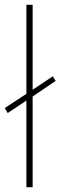

<svg xmlns="http://www.w3.org/2000/svg" viewBox="-29 -780 252 800"><path d="M81 0H107V-378L203 -443L191 -462L107 -406V-760H81V-389L-9 -330L3 -309L81 -361Z"/></svg>

Font: Noto Sans Sinhala Condensed Thin
Style: Regular
Weight: 100
Width: 3
Designer: Jelle Bosma - Monotype Design Team
Foundry: Monotype Imaging Inc.
Version: Version 2.006